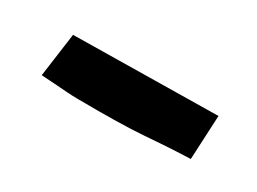

<svg xmlns="http://www.w3.org/2000/svg" viewBox="-24 -447 508 380"><g transform="rotate(30 230.0 -257.0)"><path d="M74.7 -307.1 404.3 -312 399.4 -210.9Q352.1 -209 331.1 -207.3Q310.1 -205.6 296.4 -204.8Q282.7 -204.1 266.6 -203.1Q229 -201.7 193.8 -201.7Q158.7 -201.7 145.3 -201.9Q131.8 -202.1 121.1 -202.9Q110.4 -203.6 97.4 -204.6Q84.5 -205.6 61 -207Z"/></g></svg>

Font: Passero One
Style: Regular
Weight: 400
Designer: Viktoriya Grabowska
Foundry: Viktoriya Grabowska
Version: Version 1.003